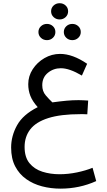

<svg xmlns="http://www.w3.org/2000/svg" viewBox="-20 -820 659 1178"><path d="M293.5 -750.5Q293.5 -772 308.8 -786.1Q324.2 -800.3 345.7 -800.3Q367.7 -800.3 382.8 -786.1Q397.9 -772 397.9 -750.5Q397.9 -729.5 382.8 -715.1Q367.7 -700.7 345.7 -700.7Q324.2 -700.7 308.8 -715.1Q293.5 -729.5 293.5 -750.5ZM371.6 -623.5Q371.6 -644.5 386.7 -658.9Q401.9 -673.3 423.8 -673.3Q445.3 -673.3 460.4 -659.2Q475.6 -645 475.6 -623.5Q475.6 -602.5 460.4 -588.1Q445.3 -573.7 423.8 -573.7Q401.9 -573.7 386.7 -588.1Q371.6 -602.5 371.6 -623.5ZM215.8 -623.5Q215.8 -644.5 231 -658.9Q246.1 -673.3 268.1 -673.3Q289.6 -673.3 304.7 -659.2Q319.8 -645 319.8 -623.5Q319.8 -602.5 304.7 -588.1Q289.6 -573.7 268.1 -573.7Q246.1 -573.7 231 -588.1Q215.8 -602.5 215.8 -623.5ZM521 -203.1 515.6 -118.7Q499 -119.6 491 -119.6Q482.9 -119.6 474.6 -119.6Q352.1 -119.6 276.1 -95.5Q200.2 -71.3 165.5 -26.1Q130.9 19 130.9 81.5Q130.9 144.5 160.9 181.2Q190.9 217.8 239.7 233.4Q288.6 249 344.7 249Q398.4 249 452.1 237.8Q505.9 226.6 547.9 209.5L570.3 291Q467.8 337.4 351.1 337.4Q292 337.4 237.8 323.2Q183.6 309.1 140.9 278.8Q98.1 248.5 73.2 200.7Q48.3 152.8 48.3 85.4Q48.3 14.2 84.7 -51.5Q121.1 -117.2 211.4 -162.6Q179.2 -198.7 166.3 -231.9Q153.3 -265.1 153.3 -303.7Q153.3 -353 180.7 -395.3Q208 -437.5 252.7 -463.4Q297.4 -489.3 348.6 -489.3Q425.8 -489.3 514.6 -428.7L482.4 -356.4Q406.2 -401.4 353.5 -401.4Q308.1 -401.4 273.7 -373.3Q239.3 -345.2 239.3 -296.9Q239.3 -259.8 260.5 -235.1Q281.7 -210.4 301.3 -191.9Q351.1 -198.7 387.7 -202.1Q424.3 -205.6 462.4 -205.6Q479.5 -205.6 490 -204.8Q500.5 -204.1 521 -203.1Z"/></svg>

Font: Vazirmatn RD UI FD
Style: Regular
Weight: 400
Designer: Saber Rastikerdar
Foundry: Saber Rastikerdar
Version: Version 33.003